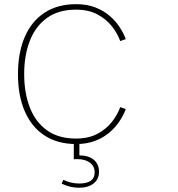

<svg xmlns="http://www.w3.org/2000/svg" viewBox="-20 -675 839 907"><path d="M447.8 136.7Q447.8 100.6 423.1 79.8Q398.4 59.1 355 59.1V-0.5H328.6V77.6Q332.5 77.1 336.9 76.9Q341.3 76.7 344.7 76.7Q382.3 76.7 404.8 93.5Q427.2 110.4 427.2 139.2Q427.2 191.9 354.5 191.9Q333.5 191.9 313.5 187Q293.5 182.1 279.3 174.3L271 192.4Q290.5 202.1 311.3 207Q332 211.9 353 211.9Q396.5 211.9 422.1 191.7Q447.8 171.4 447.8 136.7ZM94.2 -324.7Q94.2 -414.1 121.1 -482.7Q147.9 -551.3 202.1 -590.3Q256.3 -629.4 338.9 -629.4Q398.4 -629.4 440.4 -606.9Q482.4 -584.5 509 -550.3Q535.6 -516.1 547.9 -481L574.2 -490.2Q564 -518.1 544.9 -547.1Q525.9 -576.2 497.1 -600.8Q468.3 -625.5 429.2 -640.4Q390.1 -655.3 339.8 -655.3Q252 -655.3 190.7 -615.2Q129.4 -575.2 97.2 -501Q64.9 -426.8 64.9 -324.7Q64.9 -222.7 97.2 -148.7Q129.4 -74.7 190.7 -34.7Q252 5.4 339.8 5.4Q390.1 5.4 429.2 -9.5Q468.3 -24.4 497.1 -49.1Q525.9 -73.7 544.9 -102.8Q564 -131.8 574.2 -159.7L547.9 -168.9Q535.6 -133.8 509 -99.6Q482.4 -65.4 440.4 -43Q398.4 -20.5 338.9 -20.5Q256.3 -20.5 202.1 -59.3Q147.9 -98.1 121.1 -167Q94.2 -235.8 94.2 -324.7Z"/></svg>

Font: Estedad VF
Style: Regular
Weight: 100
Designer: Amin Abedi
Version: Version 7.3